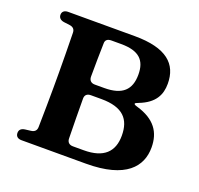

<svg xmlns="http://www.w3.org/2000/svg" viewBox="-101 -645 790 762"><g transform="rotate(20 294.5 -264.0)"><path d="M38 -15C38 -1 47 7 63 7H335C504 7 558 -62 558 -142C558 -206 528 -252 449 -275C431 -280 431 -285 449 -291C514 -316 532 -356 532 -402C532 -485 479 -535 344 -535H63C47 -535 38 -527 38 -514C38 -501 47 -493 62 -491L86 -488C101 -486 109 -478 109 -463C110 -409 111 -342 111 -296V-232C111 -187 110 -120 109 -66C109 -51 101 -43 86 -41L62 -38C47 -36 38 -29 38 -15ZM236 -232C236 -247 245 -255 261 -255H305C397 -255 431 -215 431 -146C431 -78 393 -40 309 -40H263C247 -40 238 -49 238 -65C237 -119 236 -186 236 -232ZM236 -325C236 -373 237 -424 238 -466C238 -480 247 -487 263 -487H304C381 -487 410 -456 410 -396C410 -332 377 -300 301 -300H261C245 -300 236 -309 236 -325Z"/></g></svg>

Font: 寒蝉锦书宋Pro Soft
Style: Regular
Weight: 700
Designer: 寒蝉锦书宋{Warren} 思源宋体{Ryoko NISHIZUKA 西塚涼子 (kana & ideographs); Frank Grießhammer (Latin, Greek & Cyrillic); Wenlong ZHANG 
Foundry: Adobe & ChillType
Version: Version 2.000;Glyphs 3.1.1 (3135)